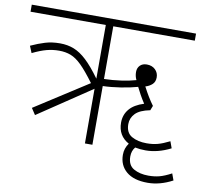

<svg xmlns="http://www.w3.org/2000/svg" viewBox="-83 -711 995 937"><g transform="rotate(10 415.0 -243.0)"><path d="M109 -94 88 -126 351 -295Q311 -349 283 -376.5Q255 -404 229 -414Q203 -424 171 -424Q139 -424 109 -416Q79 -408 40 -389L26 -423Q63 -440 96 -450Q129 -460 169 -460Q207 -460 238.5 -447.5Q270 -435 302 -405Q334 -375 373 -321V-587H0V-622H814V-587H410V-326Q453 -327 494.5 -333Q536 -339 567 -348Q558 -366 558 -387Q558 -407 570.5 -419.5Q583 -432 604 -432Q630 -432 646 -416.5Q662 -401 662 -378Q662 -356 648.5 -343.5Q635 -331 615 -325Q628 -300 641 -278.5Q654 -257 668 -238L659 -215Q608 -205 586.5 -182.5Q565 -160 565 -130Q565 -87 595 -70Q625 -53 669 -53Q699 -53 723.5 -59.5Q748 -66 782 -83L794 -50Q731 -18 670 -18Q642 -18 618 -23Q602 -4 602 24Q602 67 632 84Q662 101 705 101Q735 101 759.5 94.5Q784 88 818 70L830 103Q768 136 707 136Q638 136 601.5 105Q565 74 565 22Q565 -10 584 -36Q529 -66 529 -131Q529 -170 552.5 -198Q576 -226 624 -241Q612 -259 600 -280.5Q588 -302 581 -317Q546 -307 498 -299.5Q450 -292 410 -291V0H373V-271Z"/></g></svg>

Font: Noto Sans Devanagari ExtraLight
Style: Regular
Weight: 200
Designer: Jelle Bosma - Monotype Design Team
Foundry: Monotype Imaging Inc.
Version: Version 2.004; ttfautohint (v1.8.4.7-5d5b)